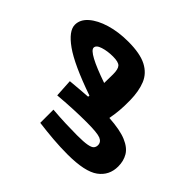

<svg xmlns="http://www.w3.org/2000/svg" viewBox="-162 -579 910 910"><g transform="rotate(-45 293.0 -123.5)"><path d="M393.6 4.9Q353 5.4 325.2 2.9Q297.4 0.5 264.6 -5.4Q259.8 70.3 242.2 112.1Q224.6 153.8 196.5 170.4Q168.5 187 131.8 187Q71.3 187 36.6 139.6Q2 92.3 2 -23.9Q2 -71.8 6.1 -122.1Q10.3 -172.4 16.6 -220.7H105Q101.1 -173.3 99.6 -131.3Q98.1 -89.4 98.1 -55.7Q98.1 -10.7 102.3 11.5Q106.4 33.7 114.7 40.8Q123 47.9 134.8 47.9Q156.2 47.9 165.3 25.9Q174.3 3.9 174.3 -66.4Q174.3 -105.5 172.4 -151.4Q170.4 -197.3 165.5 -255.9L255.4 -261.2Q258.8 -224.6 261 -197.3Q263.2 -169.9 264.6 -147.9Q269 -147.5 272.5 -147Q326.7 -302.2 373.5 -367.9Q420.4 -433.6 461.4 -433.6Q496.6 -433.6 524.2 -402.1Q551.8 -370.6 567.9 -317.1Q584 -263.7 584 -197.8Q584 -118.2 561.3 -74.5Q538.6 -30.8 496.1 -13.4Q453.6 3.9 393.6 4.9ZM364.3 -140.1Q390.6 -139.2 423.3 -139.2Q458 -139.2 470.5 -150.9Q482.9 -162.6 482.9 -199.2Q482.9 -235.4 473.6 -264.6Q464.4 -293.9 447.3 -293.9Q417.5 -293.9 364.3 -140.1Z"/></g></svg>

Font: Cascadia Mono
Style: Bold
Weight: 700
Monospace: yes
Designer: Aaron Bell
Foundry: Saja Typeworks
Version: Version 2404.023; ttfautohint (v1.8.4)